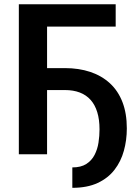

<svg xmlns="http://www.w3.org/2000/svg" viewBox="-20 -731 658 910"><path d="M528.3 -710.9V-605H203.1V0H69.3V-710.9ZM155.3 -304.2V-408.2H287.6Q354 -408.2 408 -390.1Q461.9 -372.1 501 -336.2Q540 -300.3 560.5 -246.8Q581.1 -193.4 581.1 -122.6Q581.1 -66.9 567.1 -16.4Q553.2 34.2 522.7 73.7Q492.2 113.3 442.9 136.2Q393.6 159.2 322.8 159.2V62.5Q363.8 62.5 389.2 46.1Q414.6 29.8 428.2 3.2Q441.9 -23.4 446.8 -54.9Q451.7 -86.4 451.7 -117.7Q451.7 -164.6 440.9 -199.5Q430.2 -234.4 409.4 -257.6Q388.7 -280.8 358.2 -292.5Q327.6 -304.2 287.6 -304.2Z"/></svg>

Font: Roboto SemiBold
Style: Regular
Weight: 600
Designer: Christian Robertson
Foundry: Google
Version: Version 3.009; 2024